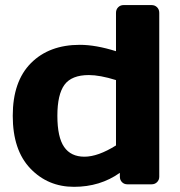

<svg xmlns="http://www.w3.org/2000/svg" viewBox="-20 -720 702 750"><path d="M292 -544.9Q354 -544.9 433.1 -520V-669.9Q433.1 -683.1 441.7 -691.7Q450.2 -700.2 462.9 -700.2H571.8Q585 -700.2 593.5 -691.7Q602.1 -683.1 602.1 -669.9V-29.8Q602.1 -17.1 593.5 -8.5Q585 0 571.8 0H478Q464.8 0 456.5 -8.5Q448.2 -17.1 448.2 -29.8V-44.9Q371.1 9.8 269 9.8Q167 9.8 98.4 -62Q29.8 -133.8 29.8 -267.8Q29.8 -401.9 100.8 -473.4Q171.9 -544.9 292 -544.9ZM433.1 -151.9V-407.2Q370.1 -426.8 327.1 -426.8Q259.8 -426.8 231.9 -388.9Q204.1 -351.1 204.1 -267.6Q204.1 -184.1 230.5 -146Q256.8 -107.9 309.8 -107.9Q362.8 -107.9 433.1 -151.9Z"/></svg>

Font: Days One
Style: Regular
Weight: 400
Designer: Alexander Kalachev, Alexey Maslov, Jovanny Lemonad
Foundry: Alexander Kalachev, Alexey Maslov, Jovanny Lemonad
Version: Version 1.002